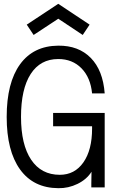

<svg xmlns="http://www.w3.org/2000/svg" viewBox="-20 -968 640 1005"><path d="M462 -479Q454 -562 406.5 -610.5Q359 -659 285 -659Q191 -659 140.5 -580.5Q90 -502 90 -356Q90 -211 143 -132Q196 -53 293 -53Q371 -53 416.5 -118Q462 -183 462 -295V-307H258V-377H528V13H458V-8L459 -69Q434 -29 386 -5.5Q338 18 285 17Q155 16 85 -81Q15 -178 15 -356Q15 -535 85 -631.5Q155 -728 285 -729Q391 -730 455 -665Q519 -600 528 -479ZM156 -785 120 -839 285 -948 449 -839 413 -785 285 -870Z"/></svg>

Font: Orbit
Style: Regular
Weight: 400
Designer: Sooun Cho
Foundry: JAMO
Version: Version 1.000; ttfautohint (v1.8.4.7-5d5b);gftools[0.9.29]